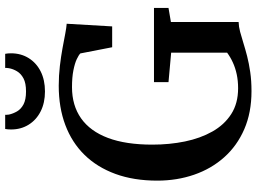

<svg xmlns="http://www.w3.org/2000/svg" viewBox="-148 -856 1015 760"><g transform="rotate(-90 360.0 -476.5)"><path d="M378.5 11Q294 11 228.2 -17.5Q162.5 -46 117 -97Q71.5 -148 48 -216Q24.5 -284 24.5 -362Q24.5 -455 51 -527.5Q77.5 -600 126.5 -650Q175.5 -700 244.8 -726Q314 -752 400 -752Q440.5 -752 478.5 -747.5Q516.5 -743 549 -737Q581.5 -731 606.2 -726.2Q631 -721.5 645.5 -720.5L635 -540.5H552.5L528 -666.5Q521.5 -673 505 -680.8Q488.5 -688.5 461 -694Q433.5 -699.5 394.5 -699.5Q322 -699.5 271 -663.5Q220 -627.5 193.5 -557Q167 -486.5 167 -381.5Q167 -313.5 179.5 -252.5Q192 -191.5 218.8 -144Q245.5 -96.5 288 -69.2Q330.5 -42 390 -42Q420 -42 445.5 -47.5Q471 -53 492.2 -62.8Q513.5 -72.5 531 -85.5V-307L414.5 -317.5V-375H708V-317.5L652.5 -308V-40Q634 -39.5 613.5 -34Q593 -28.5 569 -21Q545 -13.5 516.8 -6.2Q488.5 1 454.2 6Q420 11 378.5 11ZM377.5 -806.5Q332.5 -806.5 298.8 -823.5Q265 -840.5 246 -871Q227 -901.5 227 -940.5Q227 -947 227.5 -952.8Q228 -958.5 229 -964H285Q285 -961 285.2 -957Q285.5 -953 286 -949Q289.5 -933 298.5 -917.2Q307.5 -901.5 326.2 -891.5Q345 -881.5 377.5 -881.5Q410.5 -881.5 429.2 -891.5Q448 -901.5 457.2 -917Q466.5 -932.5 469.5 -949Q470.5 -953 470.5 -957Q470.5 -961 470.5 -964H526.5Q527.5 -958.5 528 -952.8Q528.5 -947 528.5 -941Q528.5 -901.5 509.5 -871Q490.5 -840.5 456.8 -823.5Q423 -806.5 377.5 -806.5Z"/></g></svg>

Font: Merriweather 36pt SemiBold
Style: Regular
Weight: 600
Version: Version 2.100